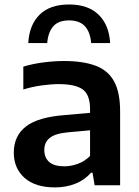

<svg xmlns="http://www.w3.org/2000/svg" viewBox="-20 -826 620 856"><path d="M225.5 9.5Q137 9.5 89.2 -33.2Q41.5 -76 41.5 -145.5Q41.5 -220 95.5 -262Q149.5 -304 269.5 -313L381.5 -323V-339.5Q381.5 -404 348.5 -427.5Q315.5 -451 242 -451Q208.5 -451 166.2 -445.2Q124 -439.5 84 -427V-529Q125.5 -541.5 173.8 -547.8Q222 -554 264 -554Q350 -554 405.8 -533.2Q461.5 -512.5 488.5 -463.5Q515.5 -414.5 515.5 -330V0H402L392.5 -56H385.5Q358 -23.5 316 -7Q274 9.5 225.5 9.5ZM177.5 -157.5Q177.5 -123 199.5 -103.8Q221.5 -84.5 266.5 -84.5Q296.5 -84.5 326.8 -95.5Q357 -106.5 381.5 -130.5V-245L282 -236Q225.5 -230.5 201.5 -211Q177.5 -191.5 177.5 -157.5ZM106 -634Q110.5 -715 156.5 -760.5Q202.5 -806 288 -806Q373 -806 419.8 -760.2Q466.5 -714.5 471 -634H386.5Q382.5 -682.5 358.8 -708.8Q335 -735 288 -735Q240.5 -735 217.5 -708.8Q194.5 -682.5 190.5 -634Z"/></svg>

Font: Encode Sans SemiExpanded SemiExpanded SemiBold
Style: Regular
Weight: 600
Width: 6
Designer: Multiple Designers
Foundry: Impallari Type
Version: Version 3.000; ttfautohint (v1.8.3) -l 8 -r 50 -G 200 -x 14 